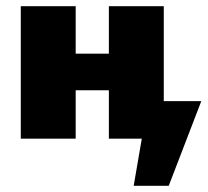

<svg xmlns="http://www.w3.org/2000/svg" viewBox="-20 -447 669 619"><path d="M468 13V-121H629L549 13ZM411 152 458 -121H629L524 152ZM331 0V-427H508V0ZM47 0V-427H224V0ZM135 -156V-274H415V-156Z"/></svg>

Font: Ysabeau Infant Black
Style: Regular
Weight: 900
Designer: Christian Thalmann (Catharsis Fonts)
Version: Version 2.001;gftools[0.9.30]; featfreeze: ss01,ss02,lnum